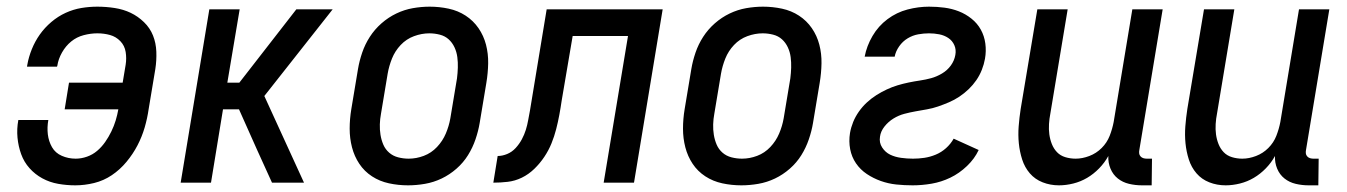

<svg xmlns="http://www.w3.org/2000/svg" viewBox="-20 -548 4040 576"><path d="M206 8Q180 8 154.5 3.5Q129 -1 107 -13Q85 -25 68.5 -43.5Q52 -62 43.5 -85.5Q35 -109 32.5 -135Q30 -161 35 -188H125Q121 -166 123.5 -145Q126 -124 136 -106.5Q146 -89 165.5 -80.5Q185 -72 207 -72Q224 -72 241 -78Q258 -84 271.5 -95.5Q285 -107 295.5 -122Q306 -137 314 -153.5Q322 -170 327 -186.5Q332 -203 335 -220H174L187 -300H348L357 -354Q360 -373 357 -392Q354 -411 341 -424.5Q328 -438 310 -443Q292 -448 272 -448Q252 -448 231 -442.5Q210 -437 193.5 -423.5Q177 -410 166 -390.5Q155 -371 152 -351L151 -348H61L62 -354Q66 -377 75.5 -400.5Q85 -424 99.5 -444.5Q114 -465 134 -482Q154 -499 177 -509.5Q200 -520 224 -524Q248 -528 272 -528Q298 -528 324 -524Q350 -520 372 -509.5Q394 -499 412 -481.5Q430 -464 439 -441.5Q448 -419 449 -393Q450 -367 446 -341L426 -221Q422 -193 414 -165.5Q406 -138 392.5 -112Q379 -86 359.5 -62.5Q340 -39 315.5 -22.5Q291 -6 262.5 1Q234 8 206 8Z M522 0 608 -520H699L662 -300H698L869 -520H978L773 -260L892 0H796L751 -99L697 -220H649L613 0Z M1204 8Q1175 8 1147 2Q1119 -4 1096 -19Q1073 -34 1058 -56.5Q1043 -79 1036 -106Q1029 -133 1029 -162Q1029 -191 1034 -221L1054 -341Q1058 -365 1066.5 -390Q1075 -415 1089.5 -437.5Q1104 -460 1124.5 -478Q1145 -496 1169 -507.5Q1193 -519 1218.5 -523.5Q1244 -528 1269 -528Q1298 -528 1326 -522Q1354 -516 1377 -501Q1400 -486 1415.5 -463.5Q1431 -441 1438 -414Q1445 -387 1444.5 -358Q1444 -329 1439 -299L1419 -179Q1415 -155 1406.5 -130Q1398 -105 1384 -82.5Q1370 -60 1349.5 -42Q1329 -24 1305 -12.5Q1281 -1 1255 3.5Q1229 8 1204 8ZM1206 -72Q1229 -72 1251.5 -80.5Q1274 -89 1291 -107Q1308 -125 1317.5 -147.5Q1327 -170 1331 -193L1351 -313Q1353 -329 1353.5 -345Q1354 -361 1352 -376.5Q1350 -392 1343.5 -406Q1337 -420 1326 -430Q1315 -440 1299.5 -444Q1284 -448 1268 -448Q1245 -448 1222 -439.5Q1199 -431 1182 -413Q1165 -395 1156 -372.5Q1147 -350 1143 -327L1123 -207Q1120 -191 1119.5 -175Q1119 -159 1121.5 -143.5Q1124 -128 1130 -114Q1136 -100 1147.5 -90Q1159 -80 1174.5 -76Q1190 -72 1206 -72Z M1460 0 1473 -80Q1487 -80 1501.5 -86Q1516 -92 1527 -104Q1538 -116 1545.5 -130Q1553 -144 1557.5 -158.5Q1562 -173 1564.5 -187.5Q1567 -202 1570 -217L1620 -520H1968L1882 0H1791L1864 -440H1698L1665 -246Q1662 -225 1658 -203.5Q1654 -182 1648.5 -160.5Q1643 -139 1634.5 -118Q1626 -97 1613 -77.5Q1600 -58 1583 -41.5Q1566 -25 1545.5 -15Q1525 -5 1503 -2.5Q1481 0 1460 0Z M2204 8Q2175 8 2147 2Q2119 -4 2096 -19Q2073 -34 2058 -56.5Q2043 -79 2036 -106Q2029 -133 2029 -162Q2029 -191 2034 -221L2054 -341Q2058 -365 2066.5 -390Q2075 -415 2089.5 -437.5Q2104 -460 2124.5 -478Q2145 -496 2169 -507.5Q2193 -519 2218.5 -523.5Q2244 -528 2269 -528Q2298 -528 2326 -522Q2354 -516 2377 -501Q2400 -486 2415.5 -463.5Q2431 -441 2438 -414Q2445 -387 2444.5 -358Q2444 -329 2439 -299L2419 -179Q2415 -155 2406.5 -130Q2398 -105 2384 -82.5Q2370 -60 2349.5 -42Q2329 -24 2305 -12.5Q2281 -1 2255 3.5Q2229 8 2204 8ZM2206 -72Q2229 -72 2251.5 -80.5Q2274 -89 2291 -107Q2308 -125 2317.5 -147.5Q2327 -170 2331 -193L2351 -313Q2353 -329 2353.5 -345Q2354 -361 2352 -376.5Q2350 -392 2343.5 -406Q2337 -420 2326 -430Q2315 -440 2299.5 -444Q2284 -448 2268 -448Q2245 -448 2222 -439.5Q2199 -431 2182 -413Q2165 -395 2156 -372.5Q2147 -350 2143 -327L2123 -207Q2120 -191 2119.5 -175Q2119 -159 2121.5 -143.5Q2124 -128 2130 -114Q2136 -100 2147.5 -90Q2159 -80 2174.5 -76Q2190 -72 2206 -72Z M2718 8Q2693 8 2669 5.5Q2645 3 2622.5 -5Q2600 -13 2580.5 -26Q2561 -39 2548 -58Q2535 -77 2530.5 -100.5Q2526 -124 2530 -149Q2533 -166 2539.5 -182Q2546 -198 2556.5 -213Q2567 -228 2580.5 -240.5Q2594 -253 2609 -262.5Q2624 -272 2640 -279.5Q2656 -287 2672.5 -292Q2689 -297 2706 -300.5Q2723 -304 2740 -306.5Q2757 -309 2773.5 -313.5Q2790 -318 2806 -327.5Q2822 -337 2832.5 -351.5Q2843 -366 2846 -383Q2849 -399 2843 -412.5Q2837 -426 2825 -434Q2813 -442 2798 -445Q2783 -448 2767 -448Q2751 -448 2734.5 -445Q2718 -442 2703 -433Q2688 -424 2677.5 -409Q2667 -394 2664 -378H2574Q2580 -410 2597.5 -440Q2615 -470 2642.5 -490.5Q2670 -511 2702.5 -519.5Q2735 -528 2767 -528Q2791 -528 2813.5 -525Q2836 -522 2856.5 -514Q2877 -506 2894.5 -492Q2912 -478 2922.5 -459Q2933 -440 2936 -417.5Q2939 -395 2935 -372Q2932 -355 2925.5 -338.5Q2919 -322 2909 -307.5Q2899 -293 2886 -280.5Q2873 -268 2858 -258Q2843 -248 2826.5 -241Q2810 -234 2794 -228.5Q2778 -223 2761 -220Q2744 -217 2727 -214Q2710 -211 2693 -206.5Q2676 -202 2660.5 -192.5Q2645 -183 2633.5 -168.5Q2622 -154 2620 -138Q2617 -120 2626.5 -105.5Q2636 -91 2650.5 -84Q2665 -77 2683 -74.5Q2701 -72 2719 -72Q2736 -72 2753 -74.5Q2770 -77 2787 -84Q2804 -91 2818 -103.5Q2832 -116 2841 -132L2916 -98Q2904 -72 2881 -50Q2858 -28 2831 -15Q2804 -2 2775 3Q2746 8 2718 8Z M3157 8Q3131 8 3108 -1Q3085 -10 3069.5 -28Q3054 -46 3046.5 -69.5Q3039 -93 3036.5 -118Q3034 -143 3036 -169Q3038 -195 3042 -221L3092 -520H3183L3131 -207Q3128 -192 3127 -176Q3126 -160 3128 -145Q3130 -130 3135.5 -116Q3141 -102 3151 -91.5Q3161 -81 3176 -76.5Q3191 -72 3207 -72Q3227 -72 3248 -80Q3269 -88 3285 -104Q3301 -120 3309 -140.5Q3317 -161 3321 -182L3377 -520H3468L3398 -98Q3397 -93 3397.5 -88Q3398 -83 3401.5 -79Q3405 -75 3410 -73.5Q3415 -72 3420 -72H3436L3435 8H3406Q3386 8 3367 3.5Q3348 -1 3333.5 -12.5Q3319 -24 3311.5 -42Q3304 -60 3305 -80Q3294 -60 3277.5 -43Q3261 -26 3241.5 -14.5Q3222 -3 3200 2.5Q3178 8 3157 8Z M3657 8Q3631 8 3608 -1Q3585 -10 3569.5 -28Q3554 -46 3546.5 -69.5Q3539 -93 3536.5 -118Q3534 -143 3536 -169Q3538 -195 3542 -221L3592 -520H3683L3631 -207Q3628 -192 3627 -176Q3626 -160 3628 -145Q3630 -130 3635.5 -116Q3641 -102 3651 -91.5Q3661 -81 3676 -76.5Q3691 -72 3707 -72Q3727 -72 3748 -80Q3769 -88 3785 -104Q3801 -120 3809 -140.5Q3817 -161 3821 -182L3877 -520H3968L3898 -98Q3897 -93 3897.5 -88Q3898 -83 3901.5 -79Q3905 -75 3910 -73.5Q3915 -72 3920 -72H3936L3935 8H3906Q3886 8 3867 3.5Q3848 -1 3833.5 -12.5Q3819 -24 3811.5 -42Q3804 -60 3805 -80Q3794 -60 3777.5 -43Q3761 -26 3741.5 -14.5Q3722 -3 3700 2.5Q3678 8 3657 8Z"/></svg>

Font: Iosevka Curly Medium
Style: Italic
Weight: 500
Italic angle: -9°
Monospace: yes
Designer: Belleve Invis
Foundry: Belleve Invis
Version: Version 22.1.2; ttfautohint (v1.8.4)